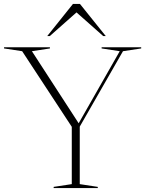

<svg xmlns="http://www.w3.org/2000/svg" viewBox="-28 -955 740 975"><path d="M84.5 -695 -7.5 -709V-715H225.5V-709L134 -695L371.5 -329L580 -695L488 -709V-715H689V-709L596.5 -695L377 -312V-20L468.5 -6V0H244.5V-6L336.5 -20V-311ZM496 -772 360.5 -892 225 -772H212L342.5 -935H378L509 -772Z"/></svg>

Font: Newsreader Display ExtraLight
Style: Regular
Weight: 275
Designer: Hugues Gentile
Foundry: Production Type
Version: Version 1.002